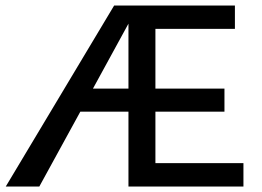

<svg xmlns="http://www.w3.org/2000/svg" viewBox="-20 -678 951 698"><path d="M545 -85H865V0H447V-272H272L123 0H1L395 -658H834V-573H545V-356H796V-272H545ZM318 -356H447V-592Z"/></svg>

Font: EauTestText Semibold
Style: Regular
Weight: 600
Designer: Christian Thalmann (Catharsis Fonts)
Version: Version 0.001;PS 000.001;hotconv 1.0.88;makeotf.lib2.5.64775